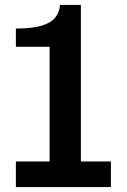

<svg xmlns="http://www.w3.org/2000/svg" viewBox="-20 -760 516 780"><path d="M44.5 -104H181.5V-570H44.5V-644Q108 -644 146.5 -655Q185 -666 203 -687Q221 -708 224 -740H308.5V-104H430.5V0H44.5Z"/></svg>

Font: 1883 Sans SemiBold
Style: Regular
Weight: 600
Designer: 1883 Sans project is a fork of Public Sans.
Version: Version 1.009